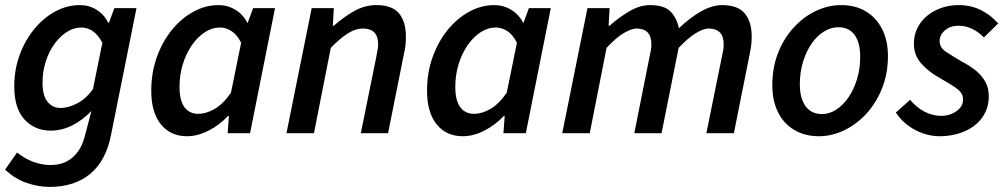

<svg xmlns="http://www.w3.org/2000/svg" viewBox="-21 -523 3955 754"><path d="M174 211Q129 211 83 195Q37 179 -1 143L46 76Q73 98 107 111.5Q141 125 178 125Q231 125 265.5 94Q300 63 313 8L338 -87Q303 -51 262.5 -30.5Q222 -10 178 -10Q116 -10 75.5 -53.5Q35 -97 35 -183Q35 -250 56.5 -308Q78 -366 114.5 -410Q151 -454 197 -478.5Q243 -503 293 -503Q329 -503 358.5 -484.5Q388 -466 404 -434H407L428 -491H515L415 7Q395 109 333 160Q271 211 174 211ZM217 -99Q246 -99 281 -116.5Q316 -134 344 -173L381 -355Q364 -387 343 -401Q322 -415 299 -415Q269 -415 241.5 -397.5Q214 -380 192.5 -350Q171 -320 158.5 -280.5Q146 -241 146 -197Q146 -148 165.5 -123.5Q185 -99 217 -99Z M713 12Q649 12 611 -34.5Q573 -81 573 -167Q573 -238 595 -299Q617 -360 654 -405.5Q691 -451 738.5 -477Q786 -503 837 -503Q873 -503 903.5 -484.5Q934 -466 950 -434H952L973 -491H1059L961 0H873L878 -68H875Q841 -32 798 -10Q755 12 713 12ZM757 -76Q789 -76 822.5 -95.5Q856 -115 886 -159L926 -355Q910 -387 888 -401Q866 -415 843 -415Q812 -415 783.5 -396.5Q755 -378 732.5 -345.5Q710 -313 697 -271Q684 -229 684 -182Q684 -128 703.5 -102Q723 -76 757 -76Z M1104 0 1203 -491H1290L1286 -422H1290Q1327 -455 1369 -479Q1411 -503 1457 -503Q1519 -503 1546 -470.5Q1573 -438 1573 -379Q1573 -362 1571.5 -345.5Q1570 -329 1565 -310L1503 0H1396L1456 -296Q1459 -314 1461.5 -325.5Q1464 -337 1464 -348Q1464 -380 1449 -395.5Q1434 -411 1402 -411Q1377 -411 1347 -393Q1317 -375 1278 -335L1212 0Z M1796 12Q1732 12 1694 -34.5Q1656 -81 1656 -167Q1656 -238 1678 -299Q1700 -360 1737 -405.5Q1774 -451 1821.5 -477Q1869 -503 1920 -503Q1956 -503 1986.5 -484.5Q2017 -466 2033 -434H2035L2056 -491H2142L2044 0H1956L1961 -68H1958Q1924 -32 1881 -10Q1838 12 1796 12ZM1840 -76Q1872 -76 1905.5 -95.5Q1939 -115 1969 -159L2009 -355Q1993 -387 1971 -401Q1949 -415 1926 -415Q1895 -415 1866.5 -396.5Q1838 -378 1815.5 -345.5Q1793 -313 1780 -271Q1767 -229 1767 -182Q1767 -128 1786.5 -102Q1806 -76 1840 -76Z M2187 0 2286 -491H2373L2369 -422H2373Q2410 -455 2451 -479Q2492 -503 2531 -503Q2588 -503 2612.5 -477.5Q2637 -452 2645 -412Q2689 -454 2732.5 -478.5Q2776 -503 2815 -503Q2876 -503 2903.5 -470.5Q2931 -438 2931 -379Q2931 -362 2929 -345.5Q2927 -329 2923 -310L2861 0H2753L2813 -296Q2817 -314 2819 -325.5Q2821 -337 2821 -348Q2821 -380 2806 -395.5Q2791 -411 2761 -411Q2742 -411 2712 -393Q2682 -375 2644 -335L2577 0H2470L2529 -296Q2533 -314 2535 -325.5Q2537 -337 2537 -348Q2537 -380 2522.5 -395.5Q2508 -411 2478 -411Q2459 -411 2428.5 -393Q2398 -375 2361 -335L2295 0Z M3195 12Q3140 12 3098.5 -12.5Q3057 -37 3034.5 -82Q3012 -127 3012 -188Q3012 -259 3035 -316.5Q3058 -374 3097 -416Q3136 -458 3184 -480.5Q3232 -503 3282 -503Q3338 -503 3379 -478.5Q3420 -454 3443 -409Q3466 -364 3466 -303Q3466 -233 3442.5 -175Q3419 -117 3380.5 -75.5Q3342 -34 3293.5 -11Q3245 12 3195 12ZM3207 -75Q3236 -75 3263 -92.5Q3290 -110 3311 -140.5Q3332 -171 3344.5 -212Q3357 -253 3357 -300Q3357 -356 3335 -386Q3313 -416 3271 -416Q3242 -416 3214.5 -399Q3187 -382 3166 -351.5Q3145 -321 3132.5 -280Q3120 -239 3120 -192Q3120 -137 3142.5 -106Q3165 -75 3207 -75Z M3667 12Q3637 12 3604.5 1Q3572 -10 3544 -31Q3516 -52 3497 -81L3553 -131Q3579 -100 3610.5 -84Q3642 -68 3675 -68Q3698 -68 3717.5 -76.5Q3737 -85 3749 -99Q3761 -113 3761 -132Q3761 -148 3752 -160Q3743 -172 3722.5 -185Q3702 -198 3669 -217Q3626 -241 3597 -273.5Q3568 -306 3568 -351Q3568 -395 3591.5 -429.5Q3615 -464 3655.5 -483.5Q3696 -503 3744 -503Q3792 -503 3831 -483.5Q3870 -464 3899 -431L3843 -376Q3824 -396 3798 -409Q3772 -422 3743 -422Q3711 -422 3690 -404Q3669 -386 3669 -362Q3669 -336 3694 -319.5Q3719 -303 3753 -283Q3788 -265 3812 -245Q3836 -225 3849 -201Q3862 -177 3862 -145Q3862 -98 3837 -62.5Q3812 -27 3767.5 -7.5Q3723 12 3667 12Z"/></svg>

Font: Source Sans 3 SemiBold
Style: Italic
Weight: 600
Italic angle: -11°
Designer: Paul D. Hunt
Foundry: Adobe
Version: Version 3.046;hotconv 1.0.118;makeotfexe 2.5.65603